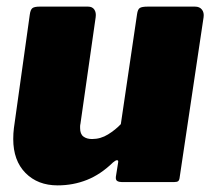

<svg xmlns="http://www.w3.org/2000/svg" viewBox="-20 -550 641 580"><path d="M154 10Q94 10 57 -27.5Q20 -65 20 -130Q20 -138 20.5 -147Q21 -156 22 -163L70 -506Q72 -521 78 -525.5Q84 -530 100 -530H246Q259 -530 265 -521Q271 -512 269 -498L223 -176Q222 -172 222 -168.5Q222 -165 222 -163Q222 -145 232 -137.5Q242 -130 258 -130Q284 -130 306.5 -144Q329 -158 345 -175L394 -507Q396 -522 402.5 -526Q409 -530 426 -530H569Q583 -530 590 -521Q597 -512 595 -498L523 -16Q522 -6 518.5 -3Q515 0 506 0H348Q340 0 334.5 -3Q329 -6 330 -16L337 -60Q338 -66 333.5 -66Q329 -66 321 -59Q284 -23 242.5 -6.5Q201 10 154 10Z"/></svg>

Font: Libre Franklin Black
Style: Italic
Weight: 900
Italic angle: -8°
Designer: Pablo Impallari, Rodrigo Fuenzalida, Nhung Nguyen
Foundry: Impallari Type
Version: Version 3.000